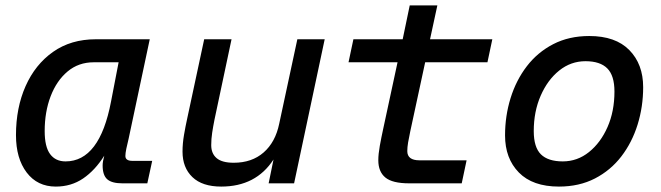

<svg xmlns="http://www.w3.org/2000/svg" viewBox="-20 -677 2440 709"><path d="M186 12Q118 12 78.5 -40Q39 -92 39 -178Q39 -279 74.5 -359Q110 -439 176 -485.5Q242 -532 334 -532H533L455 -165Q450 -145 446.5 -128Q443 -111 443 -101Q443 -83 469 -83H542L524 0H432Q393 0 376 -15Q359 -30 359 -66Q359 -80 365 -102Q331 -48 287 -18Q243 12 186 12ZM222 -81Q348 -81 390 -302L418 -447H326Q270 -447 229.5 -413Q189 -379 167 -321.5Q145 -264 145 -193Q145 -135 165 -108Q185 -81 222 -81Z M797 12Q727 12 690.5 -23Q654 -58 654 -117Q654 -147 659.5 -179Q665 -211 671 -238L734 -532H835L772 -235Q767 -210 763.5 -187Q760 -164 760 -141Q760 -110 780 -93Q800 -76 843 -76Q910 -76 953.5 -114Q997 -152 1011 -220L1078 -532H1179L1066 0H972L990 -88Q925 12 797 12Z M1491 0Q1429 0 1403 -21.5Q1377 -43 1377 -85Q1377 -108 1382.5 -138.5Q1388 -169 1395 -201L1448 -447H1267L1285 -532H1467L1493 -657H1595L1568 -532H1798L1780 -447H1550L1495 -192Q1490 -169 1487 -151Q1484 -133 1484 -119Q1484 -85 1529 -85H1703L1685 0Z M2044 12Q1947 12 1896 -40Q1845 -92 1845 -177Q1845 -249 1865.5 -315Q1886 -381 1925.5 -432.5Q1965 -484 2023 -514Q2081 -544 2156 -544Q2253 -544 2304 -492Q2355 -440 2355 -355Q2355 -283 2334.5 -217Q2314 -151 2274.5 -99.5Q2235 -48 2177 -18Q2119 12 2044 12ZM2058 -81Q2112 -81 2155 -115.5Q2198 -150 2223.5 -208Q2249 -266 2249 -339Q2249 -398 2222.5 -424.5Q2196 -451 2142 -451Q2088 -451 2045 -416.5Q2002 -382 1976.5 -323.5Q1951 -265 1951 -193Q1951 -133 1977.5 -107Q2004 -81 2058 -81Z"/></svg>

Font: Geist Mono Medium
Style: Italic
Weight: 500
Italic angle: -12°
Monospace: yes
Designer: Basement.studio, Andrés Briganti, Mateo Zaragoza
Foundry: Basement.studio, Vercel, Andrés Briganti, Guido Ferreyra, Mateo Zaragoza
Version: Version 1.500; ttfautohint (v1.8.4.7-5d5b)